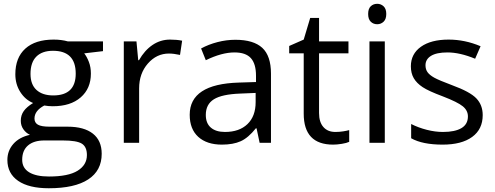

<svg xmlns="http://www.w3.org/2000/svg" viewBox="-20 -754 2615 1014"><path d="M523.9 -535.2V-483.9L424.8 -472.2Q438.5 -455.1 449.2 -427.5Q460 -399.9 460 -365.2Q460 -286.6 406.2 -239.7Q352.5 -192.9 258.8 -192.9Q234.9 -192.9 213.9 -196.8Q162.1 -169.4 162.1 -127.9Q162.1 -106 180.2 -95.5Q198.2 -85 242.2 -85H336.9Q423.8 -85 470.5 -48.3Q517.1 -11.7 517.1 58.1Q517.1 147 445.8 193.6Q374.5 240.2 237.8 240.2Q132.8 240.2 75.9 201.2Q19 162.1 19 90.8Q19 42 50.3 6.3Q81.5 -29.3 138.2 -42Q117.7 -51.3 103.8 -70.8Q89.8 -90.3 89.8 -116.2Q89.8 -145.5 105.5 -167.5Q121.1 -189.5 154.8 -210Q113.3 -227.1 87.2 -268.1Q61 -309.1 61 -361.8Q61 -449.7 113.8 -497.3Q166.5 -544.9 263.2 -544.9Q305.2 -544.9 338.9 -535.2ZM97.2 89.8Q97.2 133.3 133.8 155.8Q170.4 178.2 238.8 178.2Q340.8 178.2 389.9 147.7Q439 117.2 439 64.9Q439 21.5 412.1 4.6Q385.3 -12.2 311 -12.2H213.9Q158.7 -12.2 127.9 14.2Q97.2 40.5 97.2 89.8ZM141.1 -363.8Q141.1 -307.6 172.9 -278.8Q204.6 -250 261.2 -250Q379.9 -250 379.9 -365.2Q379.9 -485.8 259.8 -485.8Q202.6 -485.8 171.9 -455.1Q141.1 -424.3 141.1 -363.8Z M877.9 -544.9Q913.6 -544.9 941.9 -539.1L930.7 -463.9Q897.5 -471.2 872.1 -471.2Q807.1 -471.2 761 -418.5Q714.8 -365.7 714.8 -287.1V0H633.8V-535.2H700.7L710 -436H713.9Q743.7 -488.3 785.6 -516.6Q827.6 -544.9 877.9 -544.9Z M1351.1 0 1335 -76.2H1331.1Q1291 -25.9 1251.2 -8.1Q1211.4 9.8 1151.9 9.8Q1072.3 9.8 1027.1 -31.2Q981.9 -72.3 981.9 -147.9Q981.9 -310.1 1241.2 -317.9L1332 -320.8V-354Q1332 -417 1304.9 -447Q1277.8 -477.1 1218.3 -477.1Q1151.4 -477.1 1066.9 -436L1042 -498Q1081.5 -519.5 1128.7 -531.7Q1175.8 -543.9 1223.1 -543.9Q1318.8 -543.9 1365 -501.5Q1411.1 -459 1411.1 -365.2V0ZM1168 -57.1Q1243.7 -57.1 1286.9 -98.6Q1330.1 -140.1 1330.1 -214.8V-263.2L1249 -259.8Q1152.3 -256.3 1109.6 -229.7Q1066.9 -203.1 1066.9 -147Q1066.9 -103 1093.5 -80.1Q1120.1 -57.1 1168 -57.1Z M1751 -57.1Q1772.5 -57.1 1792.5 -60.3Q1812.5 -63.5 1824.2 -66.9V-4.9Q1811 1.5 1785.4 5.6Q1759.8 9.8 1739.3 9.8Q1584 9.8 1584 -153.8V-472.2H1507.3V-511.2L1584 -544.9L1618.2 -659.2H1665V-535.2H1820.3V-472.2H1665V-157.2Q1665 -108.9 1688 -83Q1710.9 -57.1 1751 -57.1Z M2012.2 0H1931.2V-535.2H2012.2ZM1924.3 -680.2Q1924.3 -708 1938 -720.9Q1951.7 -733.9 1972.2 -733.9Q1991.7 -733.9 2005.9 -720.7Q2020 -707.5 2020 -680.2Q2020 -652.8 2005.9 -639.4Q1991.7 -626 1972.2 -626Q1951.7 -626 1938 -639.4Q1924.3 -652.8 1924.3 -680.2Z M2529.3 -146Q2529.3 -71.3 2473.6 -30.8Q2418 9.8 2317.4 9.8Q2210.9 9.8 2151.4 -23.9V-99.1Q2189.9 -79.6 2234.1 -68.4Q2278.3 -57.1 2319.3 -57.1Q2382.8 -57.1 2417 -77.4Q2451.2 -97.7 2451.2 -139.2Q2451.2 -170.4 2424.1 -192.6Q2397 -214.8 2318.4 -245.1Q2243.7 -272.9 2212.2 -293.7Q2180.7 -314.5 2165.3 -340.8Q2149.9 -367.2 2149.9 -403.8Q2149.9 -469.2 2203.1 -507.1Q2256.3 -544.9 2349.1 -544.9Q2435.5 -544.9 2518.1 -509.8L2489.3 -443.8Q2408.7 -477.1 2343.3 -477.1Q2285.6 -477.1 2256.3 -459Q2227.1 -440.9 2227.1 -409.2Q2227.1 -387.7 2238 -372.6Q2249 -357.4 2273.4 -343.8Q2297.9 -330.1 2367.2 -304.2Q2462.4 -269.5 2495.8 -234.4Q2529.3 -199.2 2529.3 -146Z"/></svg>

Font: f02132580
Style: Regular
Weight: 400
Foundry: Ascender Corporation
Version: Version 1.10